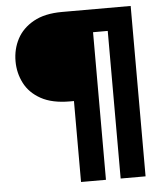

<svg xmlns="http://www.w3.org/2000/svg" viewBox="-55 -749 774 898"><g transform="rotate(-5 331.5 -300.0)"><path d="M289 100V-280H270Q187 -280 134.5 -309Q82 -338 57.5 -386Q33 -434 33 -489Q33 -546 58 -593.5Q83 -641 135.5 -670.5Q188 -700 270 -700H592V100H475V-593H406V100Z"/></g></svg>

Font: DM Sans 12pt ExtraBold
Style: Regular
Weight: 800
Version: Version 4.004;gftools[0.9.30]